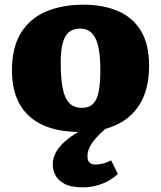

<svg xmlns="http://www.w3.org/2000/svg" viewBox="-20 -549 687 819"><path d="M332 250Q282 250 254 234.5Q226 219 215.5 196.5Q205 174 205 153Q205 124 219.5 99Q234 74 259 52.5Q284 31 314 14Q304 14 295 13.5Q286 13 277 12Q199 6 143.5 -25.5Q88 -57 59.5 -113Q31 -169 31 -249Q31 -347 69.5 -409Q108 -471 177 -500Q246 -529 337 -529Q419 -529 482 -502.5Q545 -476 580.5 -418.5Q616 -361 616 -268Q616 -160 568 -92Q520 -24 429 1Q385 40 369 66.5Q353 93 353 117Q353 137 362.5 145Q372 153 389 153Q401 153 418 149Q435 145 454 135L483 193Q467 208 444.5 221Q422 234 394.5 242Q367 250 332 250ZM329 -89Q360 -89 377 -106Q394 -123 401 -158.5Q408 -194 408 -250Q408 -302 402 -336.5Q396 -371 384.5 -390.5Q373 -410 357.5 -418.5Q342 -427 321 -427Q296 -427 277.5 -414.5Q259 -402 249 -370.5Q239 -339 239 -282Q239 -215 247.5 -172Q256 -129 276 -109Q296 -89 329 -89Z"/></svg>

Font: Literata ExtraBold
Style: Regular
Weight: 800
Designer: Latin by Veronika Burian and Jose Scaglione. Greek by Irene Vlachou. Cyrillic by Vera Evstafieva.
Foundry: TypeTogether
Version: Version 3.103;gftools[0.9.29]